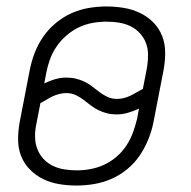

<svg xmlns="http://www.w3.org/2000/svg" viewBox="-20 -562 590 594"><path d="M217 12Q189 12 162.5 7.5Q136 3 113.5 -8Q91 -19 73 -37Q55 -55 45.5 -79Q36 -103 36 -130.5Q36 -158 41 -185L72 -345Q77 -371 87 -397.5Q97 -424 113.5 -448Q130 -472 153 -491Q176 -510 202 -521.5Q228 -533 255.5 -537.5Q283 -542 309 -542Q337 -542 363.5 -537.5Q390 -533 413 -522Q436 -511 454 -493Q472 -475 481.5 -451Q491 -427 491 -399.5Q491 -372 486 -345L455 -185Q450 -159 439.5 -132.5Q429 -106 413 -82Q397 -58 374 -39Q351 -20 324.5 -8.5Q298 3 270.5 7.5Q243 12 217 12ZM342 -256Q352 -256 362.5 -258.5Q373 -261 382.5 -265.5Q392 -270 402 -276Q412 -282 422 -287L435 -354Q438 -373 438 -392.5Q438 -412 431.5 -429Q425 -446 412.5 -459.5Q400 -473 383.5 -481Q367 -489 348 -492Q329 -495 309 -495Q288 -495 266 -491Q244 -487 224 -477.5Q204 -468 186 -452.5Q168 -437 155 -418Q142 -399 134.5 -378Q127 -357 123 -336L117 -304Q133 -312 150.5 -317Q168 -322 185 -322Q201 -322 215.5 -318.5Q230 -315 243 -308.5Q256 -302 266.5 -293.5Q277 -285 288.5 -276.5Q300 -268 313 -262Q326 -256 342 -256ZM218 -35Q239 -35 260.5 -39Q282 -43 302.5 -52.5Q323 -62 341 -77.5Q359 -93 371.5 -112.5Q384 -132 391.5 -152.5Q399 -173 404 -194L410 -226Q393 -218 375.5 -213Q358 -208 341 -208Q325 -208 311 -211.5Q297 -215 284 -221.5Q271 -228 260 -236.5Q249 -245 238 -253.5Q227 -262 214 -268Q201 -274 185 -274Q175 -274 164.5 -271.5Q154 -269 144 -264.5Q134 -260 124.5 -254Q115 -248 105 -243L92 -176Q88 -157 88.5 -137.5Q89 -118 95.5 -101Q102 -84 114.5 -70.5Q127 -57 143.5 -49Q160 -41 179 -38Q198 -35 218 -35Z"/></svg>

Font: Lode Dark
Style: Italic
Weight: 400
Italic angle: -11°
Monospace: yes
Designer: Belleve Invis
Foundry: Belleve Invis
Version: Version 29.2.0; ttfautohint (v1.8.3)